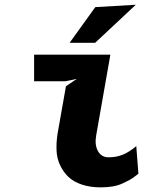

<svg xmlns="http://www.w3.org/2000/svg" viewBox="-20 -780 690 808"><path d="M257.5 -417 222 -216Q216.5 -179 218 -146Q219.5 -113 233 -84.5Q246.5 -56 268 -35.5Q289.5 -15 324.5 -3.2Q359.5 8.5 404.5 8.5Q431.5 8.5 454.5 4.5Q477.5 0.5 496 -8.2Q514.5 -17 524.5 -22.2Q534.5 -27.5 548.2 -38Q562 -48.5 562.5 -49L553.5 -165Q523 -139.5 496.2 -128.8Q469.5 -118 436.5 -118Q407 -118 392.2 -144.2Q377.5 -170.5 385 -211.5L444.5 -550H123.5V-438H255L303 -448ZM381 -750 273 -600H380.5L551.5 -760Z"/></svg>

Font: B612
Style: Regular
Weight: 700
Italic angle: -10°
Designer: Nicolas Chauveau, Thomas Paillot, Jonathan Favre-Lamarine, Jean-Luc Vinot
Foundry: AIRBUS
Version: Version 1.008